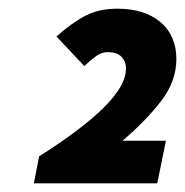

<svg xmlns="http://www.w3.org/2000/svg" viewBox="-20 -790 426 442"><path d="M58 -368 70 -430Q168 -492 219 -542.5Q270 -593 270 -632Q270 -649 259.5 -659.5Q249 -670 228 -670Q214 -670 201.5 -661Q189 -652 174 -638L110 -706Q146 -738 177 -754Q208 -770 250 -770Q313 -770 349.5 -739Q386 -708 386 -654Q386 -603 351 -557.5Q316 -512 262 -466H362L342 -368Z"/></svg>

Font: mr_Source Sans Pro
Style: Italic
Weight: 900
Italic angle: -11°
Designer: Paul D. Hunt
Foundry: Adobe Systems Incorporated
Version: Version 1.076;July 10, 2024;FontCreator 11.5.0.2430 64-bit